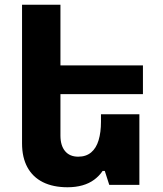

<svg xmlns="http://www.w3.org/2000/svg" viewBox="-20 -780 687 810"><path d="M568 -298V0H441L422 -59H413Q399 -38 377.5 -22Q356 -6 327.5 2Q299 10 265 10Q204 10 161 -11.5Q118 -33 95.5 -74.5Q73 -116 73 -175V-760H235V-208Q235 -166 254.5 -142.5Q274 -119 310 -119Q343 -119 364.5 -137Q386 -155 396 -188.5Q406 -222 406 -266V-298ZM150 -504H583V-383H150Z"/></svg>

Font: Noto Sans Armenian ExtraBold
Style: Regular
Weight: 800
Version: Version 2.007